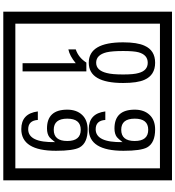

<svg xmlns="http://www.w3.org/2000/svg" viewBox="32 -1032 1090 1195"><g transform="rotate(90 577.5 -435.0)"><path d="M1103 90H53V-960H1103ZM1028 15V-885H128V15ZM497 -656Q497 -442 371 -442Q244 -442 244 -656Q244 -744 265 -789Q294 -855 371 -855Q448 -855 477 -789Q497 -745 497 -656ZM444 -656Q444 -723 435 -752Q420 -809 371 -809Q322 -809 306 -752Q298 -723 298 -656Q298 -587 306 -553Q322 -488 371 -488Q419 -488 435 -554Q444 -587 444 -656ZM919 -658Q919 -442 784 -442Q687 -442 674 -545H727Q731 -485 785 -485Q868 -485 865 -652Q844 -625 834 -617Q814 -602 780 -602Q663 -602 663 -728Q663 -786 695.5 -820.5Q728 -855 786 -855Q870 -855 898 -805Q919 -766 919 -658ZM858 -728Q858 -812 788 -812Q719 -812 719 -728Q719 -644 788 -644Q858 -644 858 -728ZM425 -30H374V-361Q328 -323 288 -315V-361Q339 -378 370 -427H425ZM919 -238Q919 -22 784 -22Q687 -22 674 -125H727Q731 -65 785 -65Q868 -65 865 -232Q844 -205 834 -197Q814 -182 780 -182Q663 -182 663 -308Q663 -366 695.5 -400.5Q728 -435 786 -435Q870 -435 898 -385Q919 -346 919 -238ZM858 -308Q858 -392 788 -392Q719 -392 719 -308Q719 -224 788 -224Q858 -224 858 -308Z"/></g></svg>

Font: Unicode BMP Fallback SIL
Style: Regular
Weight: 400
Foundry: NRSI, SIL International
Version: Version 5.1 Based on Unicode 5.1